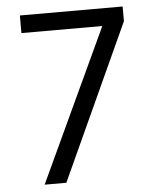

<svg xmlns="http://www.w3.org/2000/svg" viewBox="-51 -749 652 793"><g transform="rotate(-5 274.5 -352.5)"><path d="M102 0 415 -672 417 -632H61V-705H487V-644L192 0Z"/></g></svg>

Font: Nunito Sans 10pt SemiCondensed
Style: Regular
Weight: 400
Width: 4
Designer: Vernon Adams
Foundry: Vernon Adams
Version: Version 3.101;gftools[0.9.27]